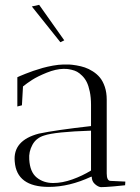

<svg xmlns="http://www.w3.org/2000/svg" viewBox="-20 -770 579 795"><path d="M359.9 -38.1H356.9Q266.6 3.9 182.1 3.9Q48.8 3.9 41 -101.1Q32.7 -188.5 141.1 -216.8Q210.4 -231.4 356.9 -248V-335.9Q356.9 -366.2 351.8 -390.6Q346.7 -415 339.1 -430.2Q331.5 -445.3 320.1 -456.5Q308.6 -467.8 299.1 -472.9Q289.6 -478 276.9 -481Q264.2 -483.9 257.8 -484.4Q251.5 -484.9 243.2 -484.9Q211.4 -484.4 173.3 -469Q135.3 -453.6 113 -439.2Q90.8 -424.8 75.2 -412.1L70.8 -334L51.8 -329.1V-450.2L62.5 -455.1Q73.2 -459.5 85.7 -464.6Q98.1 -469.7 117.9 -476.6Q137.7 -483.4 157 -488.8Q176.3 -494.1 199.2 -498.3Q222.2 -502.4 242.2 -502.9Q254.4 -503.4 265.9 -502.9Q277.3 -502.4 296.4 -499.3Q315.4 -496.1 331.3 -490.7Q347.2 -485.4 364.5 -474.4Q381.8 -463.4 394 -448.5Q406.2 -433.6 414.1 -410.2Q421.9 -386.7 421.9 -357.9V-51.8Q421.9 -21 438 -21L499 -18.1L498 -2.9Q488.8 -1.5 451.4 1.7Q414.1 4.9 397.9 4.9Q386.2 3.9 373 -7.8Q359.9 -19.5 359.9 -38.1ZM200.2 -12.2Q237.8 -12.2 279.5 -27.1Q321.3 -42 356.9 -64V-229Q207 -224.1 163.1 -209Q129.9 -199.2 114.3 -170.4Q98.6 -141.6 101.1 -109.9Q104 -57.6 132.1 -34.9Q160.2 -12.2 200.2 -12.2ZM246.1 -603 230 -595.2 111.8 -743.2 142.1 -750Z"/></svg>

Font: Antic Didone
Style: Regular
Weight: 400
Designer: Santiago Orozco
Foundry: Santiago Orozco
Version: Version 2.000